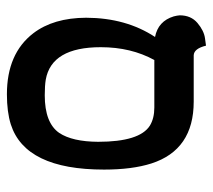

<svg xmlns="http://www.w3.org/2000/svg" viewBox="-50 -549 610 550"><g transform="rotate(90 255.0 -274.0)"><path d="M288.1 -411.1H151.9Q115.2 -344.2 115.2 -257.8Q115.2 -116.7 208 -100.1Q225.6 -97.2 252.9 -97.2Q332 -97.2 360.8 -138.7Q385.7 -176.3 386.2 -250Q386.2 -369.1 339.8 -398.4Q318.8 -411.1 288.1 -411.1ZM250 11.2Q133.3 11.2 75.2 -64.5Q31.2 -122.1 30.8 -215.8Q31.2 -330.1 85.9 -413.1Q40.5 -421.9 26.9 -466.8Q24.4 -476.6 23.9 -483.9Q23.9 -516.1 45.9 -534.7Q67.9 -553.2 89.4 -556.2L110.8 -559.1Q119.1 -524.9 138.2 -523.9H271Q409.2 -523.9 448.2 -402.8Q465.8 -347.7 465.8 -267.1Q465.8 -41.5 336.4 0Q300.8 11.2 250 11.2Z"/></g></svg>

Font: Linux Libertine O
Style: Semibold
Weight: 700
Designer: Philipp H. Poll
Foundry: Philipp H. Poll
Version: Version 5.0.0